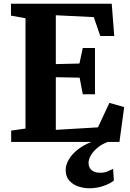

<svg xmlns="http://www.w3.org/2000/svg" viewBox="-20 -763 698 1032"><path d="M117 -72V-665L39 -679V-743H580.5L594 -569.5H519L484 -671L280 -681V-418.5L407 -421.5L425 -505H490.5V-256.5H425L408 -345.5L280 -348V-65L506.5 -78.5L568 -210L647.5 -187.5L622 0H40V-61ZM460.5 249Q430 249 400.5 239Q371 229 352 207.2Q333 185.5 333 151Q333 123 350 94Q367 65 398.8 40.2Q430.5 15.5 473.5 -1L507.5 -5L561 -1Q526.5 12 503.2 31.8Q480 51.5 468 72.8Q456 94 456 112.5Q456 137 472.2 151.2Q488.5 165.5 518.5 165.5Q541 165.5 556.8 158.8Q572.5 152 588 144.5L592 207.5Q572.5 224 536 236.5Q499.5 249 460.5 249Z"/></svg>

Font: Merriweather 24pt ExtraBold
Style: Regular
Weight: 800
Version: Version 2.100